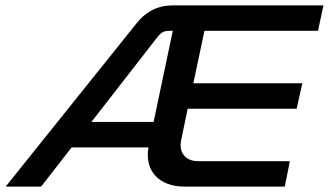

<svg xmlns="http://www.w3.org/2000/svg" viewBox="-20 -690 1216 710"><path d="M486 -605 1 0H132L245 -145H529C514 -58 568 0 662 0H1033L1052 -94H712C667 -94 640 -125 650 -172L674 -288H1077L1098 -382H695L736 -576H1156L1176 -670H619C556 -670 515 -641 486 -605ZM318 -239 563 -554C577 -571 586 -576 608 -576H619L548 -239Z"/></svg>

Font: LT Wave Medium
Style: Italic
Weight: 500
Designer: Daniel Lyons
Version: Version 2.5 (Glyphs App)